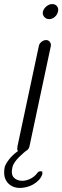

<svg xmlns="http://www.w3.org/2000/svg" viewBox="-22 -748 306 944"><path d="M124 -21 115 -13ZM169 -522Q171 -533 181.5 -542Q192 -551 205 -551Q216 -551 223 -542Q230 -533 228 -522L123 -29Q122 -26 121 -22.5Q120 -19 115 -13L114 -12Q105 -6 93.5 4Q82 14 70.5 25.5Q59 37 50.5 49.5Q42 62 39 74Q31 110 46.5 125.5Q62 141 87 141Q106 141 127 131Q148 121 162 102Q165 97 169.5 95.5Q174 94 179 94Q182 94 186 96V102Q186 106 187 105Q182 123 169.5 136.5Q157 150 141 159Q125 168 107.5 172Q90 176 77 176Q37 176 14.5 149Q-8 122 1 74Q5 59 22 36.5Q39 14 66 -5Q62 -11 63 -19Q64 -27 64 -29ZM189 -691Q193 -706 206.5 -717Q220 -728 235 -728Q250 -728 258.5 -717Q267 -706 263 -691Q260 -676 247.5 -665Q235 -654 220 -654Q205 -654 195.5 -665Q186 -676 189 -691Z"/></svg>

Font: VDS
Style: Thin Italic
Weight: 100
Width: 0
Designer: artmaker
Foundry: artmaker
Version: Version 1.000 2012 initial release